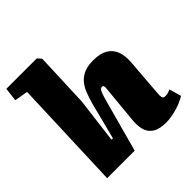

<svg xmlns="http://www.w3.org/2000/svg" viewBox="-204 -924 1095 1095"><g transform="rotate(-45 343.5 -376.5)"><path d="M687 -34Q671 -24 650 -15Q629 -6 606 0.5Q583 7 561 10.5Q539 14 520 14Q465 14 436 -5.5Q407 -25 398.5 -57Q390 -89 393 -125L415 -356Q418 -375 415 -382.5Q412 -390 404 -390Q397 -390 391 -383.5Q385 -377 379 -360.5Q373 -344 364 -311L279 0H57L82 -671L1 -685L11 -767H256L277 -744L264 -412L230 -139L241 -137L299 -364Q310 -403 323 -434.5Q336 -466 356 -487.5Q376 -509 405 -520.5Q434 -532 477 -532Q531 -532 564.5 -512.5Q598 -493 611.5 -456.5Q625 -420 621 -369L603 -140Q601 -120 603.5 -108Q606 -96 624 -96Q637 -96 646 -99Q655 -102 666 -107Z"/></g></svg>

Font: Literata 18pt Black
Style: Italic
Weight: 900
Italic angle: -2°
Designer: Latin by Veronika Burian and Jose Scaglione. Greek by Irene Vlachou. Cyrillic by Vera Evstafieva
Foundry: TypeTogether
Version: Version 3.103;gftools[0.9.29]